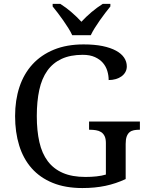

<svg xmlns="http://www.w3.org/2000/svg" viewBox="-20 -951 754 981"><path d="M400.9 9.8Q314 9.8 249.3 -16.6Q184.6 -43 141.8 -91.3Q99.1 -139.6 78.1 -207.5Q57.1 -275.4 57.1 -357.9Q57.1 -439 79.3 -506.3Q101.6 -573.7 145.8 -622.1Q189.9 -670.4 255.4 -697.3Q320.8 -724.1 407.2 -724.1Q462.9 -724.1 504.2 -715.6Q545.4 -707 573 -691.9Q600.6 -676.8 614.3 -656.2Q627.9 -635.7 627.9 -611.8Q627.9 -595.7 620.6 -582.8Q613.3 -569.8 600.8 -560.8Q588.4 -551.8 571.5 -546.9Q554.7 -542 535.2 -542Q535.2 -565.4 528.3 -588.4Q521.5 -611.3 505.9 -629.6Q490.2 -647.9 464.8 -659.4Q439.5 -670.9 402.8 -670.9Q339.4 -670.9 294.7 -650.1Q250 -629.4 221.7 -589.6Q193.4 -549.8 180.7 -491.5Q168 -433.1 168 -357.9Q168 -283.2 181.2 -225.1Q194.3 -167 224.1 -127.4Q253.9 -87.9 301.3 -67.4Q348.6 -46.9 417 -46.9Q445.8 -46.9 472.9 -49.8Q500 -52.7 521 -59.1V-220.2Q521 -242.2 514.4 -255.6Q507.8 -269 496.6 -276.1Q485.4 -283.2 470.5 -285.6Q455.6 -288.1 439 -288.1H435.1V-330.1H694.8V-288.1H690.9Q676.8 -288.1 664.1 -285.6Q651.4 -283.2 642.1 -275.6Q632.8 -268.1 627.4 -253.7Q622.1 -239.3 622.1 -215.8V-36.1Q571.8 -12.7 518.6 -1.5Q465.3 9.8 400.9 9.8ZM249 -931.2H288.1Q302.2 -922.4 316.7 -911.6Q331.1 -900.9 345 -888.9Q358.9 -877 371.8 -864.5Q384.8 -852.1 396 -839.8Q407.2 -852.1 420.2 -864.5Q433.1 -877 447.3 -888.9Q461.4 -900.9 476.1 -911.6Q490.7 -922.4 504.9 -931.2H543.9V-918Q532.2 -903.8 518.1 -885.3Q503.9 -866.7 490 -846.9Q476.1 -827.1 463.9 -807.6Q451.7 -788.1 443.8 -771H349.1Q341.3 -788.1 329.1 -807.6Q316.9 -827.1 303 -846.9Q289.1 -866.7 274.9 -885.3Q260.7 -903.8 249 -918Z"/></svg>

Font: Noto Serif
Style: Regular
Weight: 400
Designer: Monotype Design team
Foundry: Monotype Imaging Inc.
Version: Version 1.02